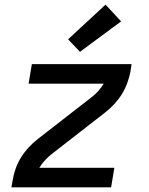

<svg xmlns="http://www.w3.org/2000/svg" viewBox="-20 -806 640 826"><path d="M29 0 35 -33Q39 -58 48 -82.5Q57 -107 71 -129.5Q85 -152 103.5 -172Q122 -192 144 -209L373 -387Q389 -399 402.5 -414Q416 -429 426 -446H103L117 -530H546L541 -497Q536 -472 527 -447.5Q518 -423 504 -400.5Q490 -378 471.5 -358Q453 -338 431 -321L202 -143Q187 -131 173 -116Q159 -101 149 -84H472L458 0ZM324 -583 273 -637 434 -786 501 -714Z"/></svg>

Font: Iosevka Curly MdExObl
Style: Regular
Weight: 500
Width: 7
Italic angle: -9°
Monospace: yes
Designer: Belleve Invis
Foundry: Belleve Invis
Version: Version 11.1.0; ttfautohint (v1.8.3)